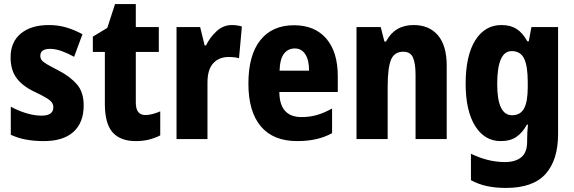

<svg xmlns="http://www.w3.org/2000/svg" viewBox="-20 -683 2819 943"><path d="M391 -165Q391 -81 341 -35.5Q291 10 195 10Q150 10 110 3Q70 -4 33 -21V-159Q67 -140 107.5 -127.5Q148 -115 184 -115Q242 -115 242 -156Q242 -168 235.5 -178.5Q229 -189 208.5 -201.5Q188 -214 148 -233Q91 -260 61.5 -299.5Q32 -339 32 -401Q32 -477 82.5 -518.5Q133 -560 220 -560Q265 -560 304.5 -548.5Q344 -537 385 -515L344 -404Q316 -420 284.5 -431.5Q253 -443 226 -443Q178 -443 178 -409Q178 -397 184.5 -388Q191 -379 210.5 -367.5Q230 -356 269 -336Q326 -306 358.5 -268Q391 -230 391 -165Z M694 -118Q711 -118 729.5 -123Q748 -128 767 -136V-18Q741 -5 712 2.5Q683 10 647 10Q571 10 533 -33Q495 -76 495 -173V-428H436V-503L507 -546L545 -663H647V-550H760V-428H647V-179Q647 -118 694 -118Z M1119 -560Q1143 -560 1168 -553L1154 -397Q1144 -400 1131.5 -401.5Q1119 -403 1102 -403Q1056 -403 1027.5 -372.5Q999 -342 999 -277V0H847V-550H963L985 -460H992Q1010 -498 1043 -529Q1076 -560 1119 -560Z M1424 -559Q1526 -559 1582.5 -493.5Q1639 -428 1639 -309V-231H1352Q1353 -108 1461 -108Q1501 -108 1536 -118Q1571 -128 1611 -150V-29Q1541 10 1440 10Q1322 10 1261 -62.5Q1200 -135 1200 -272Q1200 -412 1258.5 -485.5Q1317 -559 1424 -559ZM1428 -445Q1395 -445 1375 -419.5Q1355 -394 1353 -336H1498Q1498 -388 1479.5 -416.5Q1461 -445 1428 -445Z M2012 -560Q2088 -560 2131 -509.5Q2174 -459 2174 -360V0H2021V-315Q2021 -371 2008.5 -400Q1996 -429 1961 -429Q1916 -429 1900 -388.5Q1884 -348 1884 -256V0H1731V-550H1850L1868 -479H1876Q1918 -560 2012 -560Z M2443 -560Q2487 -560 2517 -541Q2547 -522 2570 -480H2577L2590 -550H2721V-25Q2721 103 2659.5 171.5Q2598 240 2465 240Q2413 240 2371.5 231Q2330 222 2293 202V72Q2377 113 2460 113Q2511 113 2540 89.5Q2569 66 2569 13V4Q2569 -12 2570 -33Q2571 -54 2573 -71H2568Q2546 -31 2516 -10.5Q2486 10 2439 10Q2360 10 2313.5 -64.5Q2267 -139 2267 -272Q2267 -409 2314 -484.5Q2361 -560 2443 -560ZM2493 -432Q2422 -432 2422 -270Q2422 -117 2495 -117Q2536 -117 2554 -150.5Q2572 -184 2572 -254V-280Q2572 -359 2554 -395.5Q2536 -432 2493 -432Z"/></svg>

Font: Noto Sans Lao Condensed ExtraBold
Style: Regular
Weight: 800
Width: 3
Designer: Monotype Design Team
Foundry: Monotype Imaging Inc.
Version: Version 2.003; ttfautohint (v1.8.4.7-5d5b)